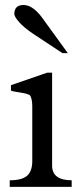

<svg xmlns="http://www.w3.org/2000/svg" viewBox="-20 -732 320 752"><path d="M245.6 -523.9H224.6L109.9 -599.6Q73.2 -624.5 54.9 -645.3Q36.6 -666 36.1 -677.2Q36.1 -712.4 72.3 -712.4Q90.3 -712.4 108.4 -700Q126.5 -687.5 143.6 -664.6ZM260.7 0H18.1V-25.9Q66.4 -25.9 86.4 -43.9Q106.4 -62 106.4 -101.1V-316.4Q106.4 -333.5 103.3 -345Q100.1 -356.4 96.2 -359.4Q90.3 -363.3 80.8 -365.5Q71.3 -367.7 60.8 -369.4Q50.3 -371.1 40 -372.8Q29.8 -374.5 22.9 -377V-398.4L164.6 -447.3H184.1V-83.5Q184.1 -25.9 260.7 -25.9Z"/></svg>

Font: HM XNiloofar
Style: Regular
Weight: 400
Designer: Hossein Movahhedian
Version: Version 2.8, 2015